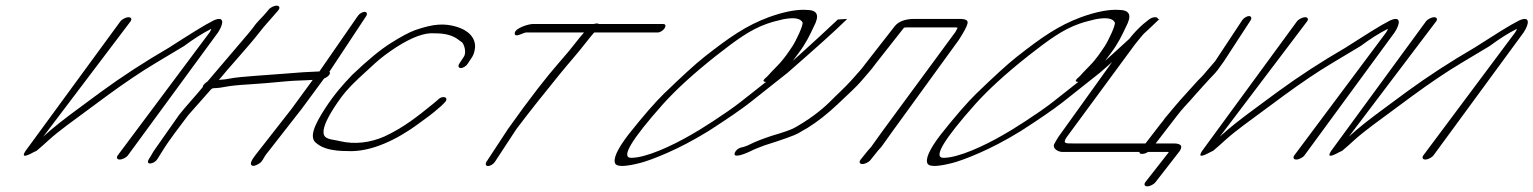

<svg xmlns="http://www.w3.org/2000/svg" viewBox="-20 -550 5431 680"><path d="M406.1 -474 70.1 -15C56.8 6 66.3 7 99.1 -11C103.1 -13 107.1 -15 109.6 -16C123 -27 137.4 -40 153.8 -55C191.8 -89 238.9 -122 286 -157L360.5 -212C419.5 -255 476.2 -294 533.4 -328C590.7 -362 622.4 -381 631.9 -387C665.7 -412 696.6 -432 728.5 -448C728 -445 725.5 -440 722.1 -435L397.2 0C391.3 8 394.3 15 403.9 15C413.5 15 427.3 8 433.2 0L752.1 -435C771.9 -465 776.6 -495 737.3 -478C701.4 -460 651.6 -428 578 -381C492 -331 412.1 -279 338.2 -225L263.7 -170C210.6 -131 166.5 -97 133.2 -66L442.1 -474C448.1 -482 445 -489 435.4 -489C425.8 -489 412.1 -482 406.1 -474Z M930.6 -515 925.8 -509C908 -487 890.1 -473 877.1 -453L859.3 -431L714.5 -261C709.1 -258 705.5 -254 702.5 -251C699.6 -248 697.8 -245 698.4 -242C683.6 -223 628.3 -162 614.2 -143L523.7 -14C518.3 -5 514.8 2 511.4 7L506.9 14C501.5 23 503.5 29 511.5 29C519.5 29 531.5 23 536.9 14L541.4 7C544.8 2 549.8 -6 555.2 -15C580.9 -57 614.6 -99 646.5 -142L726.1 -232C730.9 -238 735.7 -238 745.3 -238C752.5 -238 764.4 -240 780.6 -243C796.8 -246 823.8 -249 859.7 -251C895.7 -253 940.1 -257 993.4 -262C1024 -265 1060 -265 1087.6 -267L1012.3 -164L884.8 -1C870 18 865.3 30 870.7 35C876.2 40 885.1 37 898.3 29C909.6 22 914.3 8 920.8 -1L1048.9 -165L1127.8 -272C1143.3 -278 1152.8 -290 1146.7 -296L1276.9 -493C1281.8 -501 1279.3 -508 1271.3 -508C1263.3 -508 1251.8 -501 1246.9 -493L1111.3 -297C1065.7 -295 1044.8 -294 986.6 -289C928.4 -284 829.5 -279 795.4 -272C780.4 -269 770.2 -268 765.4 -268C760.6 -268 756.4 -267 754.6 -266C783.1 -302 863.9 -390 895.3 -431L913.7 -454L961.8 -509L966.6 -515C972.5 -523 969.4 -530 959.8 -530C950.2 -530 936.5 -523 930.6 -515Z M1636.3 -324 1652.7 -349C1657.6 -357 1661 -368 1662.4 -381C1665.1 -417 1637.4 -444 1594.4 -456C1554.8 -467 1517.6 -467 1449.4 -443C1427.9 -435 1399.8 -420 1365.2 -398C1329.4 -376 1283 -338 1227.6 -285C1194.1 -250 1164.9 -217 1132.7 -168C1092.2 -106 1073 -61 1101.7 -42C1122.8 -24 1158.4 -15 1209.7 -15C1295.5 -10 1388.7 -58 1458.4 -109C1492.4 -134 1505.5 -142 1543 -175L1554.9 -187C1572.7 -205 1547.7 -215 1530.2 -196L1515.9 -184C1458.2 -137 1410.5 -99 1342.4 -67C1290.4 -44 1235.3 -38 1184.6 -50C1178.6 -52 1168.1 -53 1153.6 -56C1139.1 -59 1130.5 -64 1128 -71C1119.3 -90 1136.5 -127 1162.7 -168C1202.8 -229 1217.2 -243 1308.3 -326C1329.1 -345 1354.7 -364 1382.2 -382C1440 -419 1484.3 -435 1519.7 -432C1556.5 -432 1583.1 -425 1602.7 -410C1606.2 -407 1610.7 -404 1615.3 -401C1622.8 -396 1633.5 -365 1622.7 -349L1606.3 -324C1601.4 -316 1604 -309 1612 -309C1620 -309 1631.4 -316 1636.3 -324Z M1732.9 23 1809 -93C1860.2 -161 1913.6 -227 1962.2 -287C1997.2 -330 2024 -359 2054.2 -398C2066.1 -414 2076.8 -426 2084.5 -435H2309.5C2317.5 -435 2329 -442 2333.9 -450C2338.9 -458 2337.3 -465 2329.3 -465H2101C2099.2 -466 2097.4 -467 2093.8 -467C2090.2 -467 2087.2 -466 2083 -465H1867C1851.4 -465 1802.9 -450 1803 -432C1803.1 -414 1833.7 -435 1843.3 -435H2048.5C2040.8 -426 2030.1 -414 2018.8 -399C2007.5 -384 1986.2 -358 1952.9 -320C1919.7 -282 1859.7 -207 1779 -93L1702.9 23C1698 31 1700.5 38 1708.5 38C1716.5 38 1728 31 1732.9 23Z M2947.4 -481C2909.9 -446 2866.5 -405 2816.2 -360C2804.3 -349 2793.5 -340 2787.6 -334C2791.5 -339 2798.3 -349 2809.1 -363C2834.6 -397 2848.2 -426 2861.8 -455C2883.2 -495 2876.9 -515 2835 -515C2802.4 -517 2757.7 -509 2702.4 -489C2621.9 -459 2563.1 -418 2474.1 -348C2440 -321 2392.3 -277 2330.2 -217C2300.7 -188 2258.4 -140 2205.4 -73C2164.2 -19 2149.7 15 2159.9 31C2168.1 41 2197.1 40 2247.9 27C2266.8 22 2298.7 11 2342.1 -8C2385.5 -27 2434.1 -52 2487.9 -85C2554.9 -128 2606 -163 2639 -189L2770.2 -293C2869.9 -380 2939 -442 2974.4 -477C2976.4 -479 2978.4 -481 2980.3 -483ZM2693.1 -260 2603 -189C2552.4 -149 2449.6 -84 2424.7 -71C2360.6 -34 2268.6 9 2215.6 9C2177.6 9 2215.7 -55 2328.8 -182C2372 -230 2433.2 -287 2516.7 -353C2587.1 -408 2636.8 -445 2696.7 -466C2723.3 -475 2731.6 -476 2754.9 -482C2793.6 -489 2814.5 -485 2822.1 -471C2826.8 -462 2796.7 -401 2786.4 -386C2774.1 -368 2758 -342 2732.2 -316C2715 -299 2705.5 -288 2699.1 -281L2688.2 -271C2681.9 -264 2682.3 -260 2693.1 -260Z M3063.5 16 3086.7 -13C3090.8 -18 3095 -23 3100.9 -29L3142.4 -87L3376.1 -409C3393.9 -437 3404.3 -456 3406.7 -467C3409.1 -478 3400.6 -483 3378.6 -483H3218.1C3185.7 -483 3162.3 -474 3148.7 -457L3044.9 -324C3030.1 -303 3012.8 -286 2993.8 -264C2972.4 -240 2939.1 -210 2917.7 -188C2883.8 -155 2841.5 -124 2793.1 -97C2780.6 -90 2753.7 -81 2713 -69C2677.1 -57 2652.2 -47 2638.8 -40C2625.3 -33 2613.4 -29 2605.9 -28C2594.4 -25 2585.9 -18 2582.5 -9C2573.7 13 2621 -6 2637 -14C2650.4 -21 2667.9 -28 2687.3 -35C2750.3 -55 2791 -69 2808.9 -79C2819.6 -85 2829.8 -92 2839.9 -97C2875.7 -119 2912.1 -148 2950.1 -184C2988.2 -220 3015 -245 3026.9 -259C3047.1 -283 3065.5 -302 3080.9 -324L3181.7 -452C3185.9 -453 3190.7 -453 3194.3 -453H3358.8C3363.8 -453 3367.8 -453 3371.3 -452C3370.8 -449 3367.4 -444 3363.9 -437L3106.4 -87L3065.5 -30C3059 -23 3054.8 -18 3050.7 -13L3027.5 16C3021.6 24 3024.7 31 3034.3 31C3043.9 31 3057.6 24 3063.5 16Z M4053.4 -481C4015.9 -446 3972.5 -405 3922.2 -360C3910.3 -349 3899.5 -340 3893.6 -334C3897.5 -339 3904.3 -349 3915.1 -363C3940.6 -397 3954.2 -426 3967.8 -455C3989.2 -495 3982.9 -515 3941 -515C3908.4 -517 3863.7 -509 3808.4 -489C3727.9 -459 3669.1 -418 3580.1 -348C3546 -321 3498.3 -277 3436.2 -217C3406.7 -188 3364.4 -140 3311.4 -73C3270.2 -19 3255.7 15 3265.9 31C3274.1 41 3303.1 40 3353.9 27C3372.8 22 3404.7 11 3448.1 -8C3491.5 -27 3540.1 -52 3593.9 -85C3660.9 -128 3712 -163 3745 -189L3876.2 -293C3975.9 -380 4045 -442 4080.4 -477C4082.4 -479 4084.4 -481 4086.3 -483ZM3799.1 -260 3709 -189C3658.4 -149 3555.6 -84 3530.7 -71C3466.6 -34 3374.6 9 3321.6 9C3283.6 9 3321.7 -55 3434.8 -182C3478 -230 3539.2 -287 3622.7 -353C3693.1 -408 3742.8 -445 3802.7 -466C3829.3 -475 3837.6 -476 3860.9 -482C3899.6 -489 3920.5 -485 3928.1 -471C3932.8 -462 3902.7 -401 3892.4 -386C3880.1 -368 3864 -342 3838.2 -316C3821 -299 3811.5 -288 3805.1 -281L3794.2 -271C3787.9 -264 3788.3 -260 3799.1 -260Z M3757.7 -64 3999.1 -392C4027 -427 4046.6 -450 4059.1 -459C4071.6 -468 4079.3 -475 4080.5 -479C4085.2 -491 4064.8 -493 4049.3 -481C4023.1 -461 4002.8 -443 3963.7 -393L3727.7 -64C3722.8 -56 3717.9 -48 3713.9 -40C3706.5 -25 3725.6 -13 3740.1 -12H4015.7C4015.1 -7 4017.6 -5 4024.8 -5C4032 -5 4039.1 -7 4045.7 -12H4112.9C4116.5 -12 4118.9 -12 4119.5 -11L4036.5 95C4030.5 103 4033.6 110 4043.2 110C4052.8 110 4066.5 103 4072.5 95L4151.9 -7C4171.5 -30 4166.6 -42 4136.6 -42H4073L4124.6 -109C4138.3 -126 4159 -155 4175.1 -172L4195.3 -194C4209.5 -210 4224.9 -228 4238 -242L4255.3 -261C4266.5 -274 4282 -288 4292.5 -302L4314.8 -333L4409.2 -478C4414.1 -486 4411.6 -493 4403.6 -493C4395.6 -493 4384.1 -486 4379.2 -478L4283.4 -333L4256.7 -302C4247.8 -291 4236.5 -278 4222.8 -265L4205.6 -246C4191.9 -231 4175.3 -213 4160.4 -196L4141.4 -174L4104.6 -130C4100.5 -123 4094 -116 4088.6 -109L4037 -42H3778.9C3754.9 -42 3742.4 -41 3757.7 -64Z M4573.1 -474 4237.1 -15C4223.8 6 4233.3 7 4266.1 -11C4270.1 -13 4274.1 -15 4276.6 -16C4290 -27 4304.4 -40 4320.8 -55C4358.8 -89 4405.9 -122 4453 -157L4527.5 -212C4586.5 -255 4643.2 -294 4700.4 -328C4757.7 -362 4789.4 -381 4798.9 -387C4832.7 -412 4863.6 -432 4895.5 -448C4895 -445 4892.5 -440 4889.1 -435L4564.2 0C4558.3 8 4561.3 15 4570.9 15C4580.5 15 4594.3 8 4600.2 0L4919.1 -435C4938.9 -465 4943.6 -495 4904.3 -478C4868.4 -460 4818.6 -428 4745 -381C4659 -331 4579.1 -279 4505.2 -225L4430.7 -170C4377.6 -131 4333.5 -97 4300.2 -66L4609.1 -474C4615.1 -482 4612 -489 4602.4 -489C4592.8 -489 4579.1 -482 4573.1 -474Z M5030.1 -474 4694.1 -15C4680.8 6 4690.3 7 4723.1 -11C4727.1 -13 4731.1 -15 4733.6 -16C4747 -27 4761.4 -40 4777.8 -55C4815.8 -89 4862.9 -122 4910 -157L4984.5 -212C5043.5 -255 5100.2 -294 5157.4 -328C5214.7 -362 5246.4 -381 5255.9 -387C5289.7 -412 5320.6 -432 5352.5 -448C5352 -445 5349.5 -440 5346.1 -435L5021.2 0C5015.3 8 5018.3 15 5027.9 15C5037.5 15 5051.3 8 5057.2 0L5376.1 -435C5395.9 -465 5400.6 -495 5361.3 -478C5325.4 -460 5275.6 -428 5202 -381C5116 -331 5036.1 -279 4962.2 -225L4887.7 -170C4834.6 -131 4790.5 -97 4757.2 -66L5066.1 -474C5072.1 -482 5069 -489 5059.4 -489C5049.8 -489 5036.1 -482 5030.1 -474Z"/></svg>

Font: MewTooHand
Style: UltimateItaWide
Weight: 400
Designer: Mew Too, Robert Jablonski
Version: Version 0.77